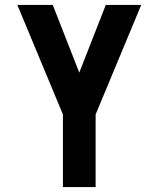

<svg xmlns="http://www.w3.org/2000/svg" viewBox="-20 -540 640 775"><path d="M234 215V-78L50 -520H193L300 -247L407 -520H550L366 -78V215Z"/></svg>

Font: Iosevka SS04 XBd Ex
Style: Regular
Weight: 800
Width: 7
Monospace: yes
Designer: Belleve Invis
Foundry: Belleve Invis
Version: Version 19.0.0; ttfautohint (v1.8.4)